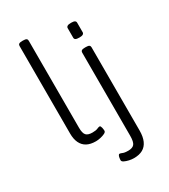

<svg xmlns="http://www.w3.org/2000/svg" viewBox="-230 -858 1033 1176"><g transform="rotate(-30 286.5 -270.0)"><path d="M210 6Q172 6 147 -7.5Q122 -21 109 -48Q96 -75 96 -115V-734Q96 -743 102.5 -747.5Q109 -752 125 -752H132Q148 -752 154.5 -747.5Q161 -743 161 -734V-118Q161 -79 174 -65Q187 -51 218 -51Q243 -51 255 -56.5Q267 -62 274 -62Q278 -62 280.5 -57Q283 -52 284.5 -45.5Q286 -39 286.5 -33Q287 -27 287 -24Q287 -15 274 -8.5Q261 -2 243 2Q225 6 210 6ZM360 212Q344 212 326 208Q308 204 295 197.5Q282 191 282 182Q282 179 282.5 173Q283 167 284.5 160.5Q286 154 289 149Q292 144 295 144Q303 144 315 149.5Q327 155 352 155Q383 155 395.5 139.5Q408 124 408 82V-507Q408 -516 414.5 -520.5Q421 -525 437 -525H445Q461 -525 467.5 -520.5Q474 -516 474 -507V82Q474 126 461 155Q448 184 423 198Q398 212 360 212ZM440 -595Q421 -595 413.5 -599.5Q406 -604 406 -613V-681Q406 -689 413.5 -694Q421 -699 440 -699Q458 -699 465.5 -694.5Q473 -690 473 -681V-613Q473 -605 465.5 -600Q458 -595 440 -595Z"/></g></svg>

Font: Asap Light
Style: Regular
Weight: 300
Designer: Pablo Cosgaya
Foundry: Omnibus-Type
Version: Version 3.001